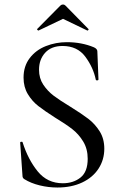

<svg xmlns="http://www.w3.org/2000/svg" viewBox="-20 -824 539 856"><path d="M294 -348Q344 -317 373.5 -294.5Q403 -272 424 -239Q445 -206 445 -161Q445 -112 419.5 -72.5Q394 -33 346.5 -10.5Q299 12 236 12Q196 12 157 2.5Q118 -7 89 -25Q84 -28 82 -32Q80 -36 80 -44L70 -187Q69 -191 74.5 -192Q80 -193 81 -189Q105 -113 148 -60Q191 -7 260 -7Q307 -7 339 -32.5Q371 -58 371 -116Q371 -160 351 -193Q331 -226 302 -248.5Q273 -271 225 -300Q178 -330 150.5 -351.5Q123 -373 104 -404.5Q85 -436 85 -478Q85 -529 112.5 -565Q140 -601 184.5 -618.5Q229 -636 278 -636Q344 -636 399 -613Q414 -606 414 -595L419 -470Q419 -466 413.5 -465.5Q408 -465 407 -469Q396 -523 360.5 -571Q325 -619 259 -619Q209 -619 181.5 -589Q154 -559 154 -513Q154 -475 173 -446.5Q192 -418 219 -397.5Q246 -377 294 -348ZM261 -804Q267 -804 272 -799L374 -695Q375 -695 375 -693Q375 -691 372.5 -689Q370 -687 369 -688L261 -740L152 -688Q150 -687 147 -690.5Q144 -694 146 -695L249 -799Q254 -804 261 -804Z"/></svg>

Font: Cormorant Infant Medium
Style: Regular
Weight: 500
Designer: Christian Thalmann (Catharsis Fonts)
Foundry: Catharsis Fonts
Version: Version 4.000